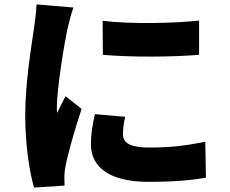

<svg xmlns="http://www.w3.org/2000/svg" viewBox="-20 -805 1040 868"><path d="M444 -711 445 -557C577 -546 750 -547 880 -557V-712C769 -700 573 -695 444 -711ZM409 -289C398 -241 391 -198 391 -153C391 -48 477 17 650 17C767 17 846 10 911 -2L908 -164C818 -146 747 -138 658 -138C577 -138 536 -154 536 -198C536 -224 539 -246 546 -277L409 -289ZM145 -785C144 -748 137 -703 133 -673C123 -600 94 -435 94 -283C94 -149 114 -24 134 43L272 34C271 18 271 0 271 -11C271 -20 274 -44 277 -58C288 -114 319 -223 349 -313L276 -370C263 -342 251 -322 238 -294C237 -298 237 -314 237 -317C237 -409 273 -619 284 -670C288 -688 303 -749 312 -771Z"/></svg>

Font: Noto Sans Korean Black
Style: Bold
Weight: 900
Designer: Ryoko NISHIZUKA (kana & ideographs); Paul D. Hunt (Latin, Greek & Cyrillic); Wenlong ZHANG (bopomofo); Sandoll Communica
Foundry: Adobe Systems Incorporated
Version: Version 1.000;PS 1;hotconv 1.0.78;makeotf.lib2.5.61930